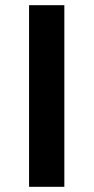

<svg xmlns="http://www.w3.org/2000/svg" viewBox="-20 -720 361 740"><path d="M92 0V-700H228V0Z"/></svg>

Font: Belfius21
Style: Bold
Weight: 700
Designer: Montserrat's base design by Julieta Ulanovsky, modified by Coast SPRL for Belfius Bank NV.
Foundry: Montserrat's base design by Julieta Ulanovsky, modified by Coast SPRL for Belfius Bank NV.
Version: Version 2.000;FEAKit 1.0